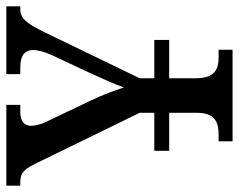

<svg xmlns="http://www.w3.org/2000/svg" viewBox="-96 -660 754 606"><g transform="rotate(-90 281.0 -357.0)"><path d="M138 0H427V-44H404C367 -44 337 -54 337 -117V-200H458V-247H337V-293L482 -593C511 -653 528 -670 554 -670H564V-714H350V-670H370C405 -670 426 -659 426 -629C426 -614 420 -591 408 -566L355 -453C336 -411 318 -372 308 -343C298 -374 285 -409 266 -449L202 -583C194 -598 187 -620 187 -636C187 -655 198 -670 231 -670H253V-714H-2V-670H9C40 -670 51 -656 70 -617L228 -293V-247H108V-200H228V-113C228 -54 197 -44 158 -44H138Z"/></g></svg>

Font: Noto Serif Condensed Medium
Style: Regular
Weight: 500
Width: 3
Designer: Monotype Design Team
Foundry: Monotype Imaging Inc.
Version: Version 2.015